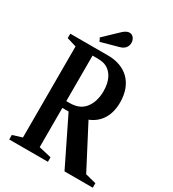

<svg xmlns="http://www.w3.org/2000/svg" viewBox="-223 -1075 1081 1197"><g transform="rotate(30 318.0 -476.0)"><path d="M217.5 -808.5 344.5 -843.5C380 -853 393.5 -877.5 393.5 -902C393.5 -928.5 377 -952 352.5 -952C339.5 -952 324.5 -946 308 -931L205.5 -833.5ZM34.5 0H313V-32.5L223 -53.5V-336H268L432.5 0H636V-32.5L558.5 -52L401 -354C475 -383.5 518 -448.5 518 -545C518 -685.5 431.5 -761.5 307 -761.5H34.5V-729.5L102.5 -709V-53.5L34.5 -32.5ZM223 -385V-712.5H253C286 -712.5 305.5 -709 323.5 -700C365.5 -678.5 393.5 -629 393.5 -555C393.5 -513 384.5 -471 361.5 -438.5C339 -406 305.5 -385 246 -385Z"/></g></svg>

Font: Libre Caslon Condensed SemiBold
Style: Regular
Weight: 600
Designer: Pablo Impallari, Rodrigo Fuenzalida, Katja Schimmel, Ertekin Erdin
Foundry: Pablo Impallari, Rodrigo Fuenzalida
Version: Version 2.000;gftools[0.9.33]